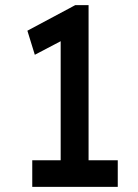

<svg xmlns="http://www.w3.org/2000/svg" viewBox="-20 -730 540 750"><path d="M106 0V-104H217V-569L116 -516L87 -610L274 -710H326V-104H440V0Z"/></svg>

Font: Lexend
Style: Regular
Weight: 400
Designer: Bonnie Shaver-Troup, Thomas Jockin
Foundry: Lexend
Version: Version 1.007; ttfautohint (v1.8.3)